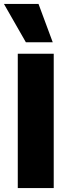

<svg xmlns="http://www.w3.org/2000/svg" viewBox="-20 -952 362 972"><path d="M0 -932H175L247 -738H111ZM70 0V-680H252V0Z"/></svg>

Font: Palanquin Dark
Style: Bold
Weight: 700
Designer: Pria Ravichandran
Version: Version 1.000